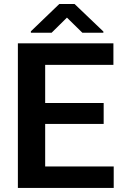

<svg xmlns="http://www.w3.org/2000/svg" viewBox="-20 -924 604 944"><path d="M539.1 -105.5V0H67.9V-710.9H537.6V-605H202.1V-417.5H489.7V-314.5H202.1V-105.5ZM346.7 -904.3 488.3 -769V-763.2H384.8L309.1 -837.4L233.9 -763.2H131.8V-770L271.5 -904.3Z"/></svg>

Font: Vazirmatn RD UI FD SemiBold
Style: Regular
Weight: 600
Designer: Saber Rastikerdar
Foundry: Saber Rastikerdar
Version: Version 33.003